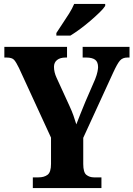

<svg xmlns="http://www.w3.org/2000/svg" viewBox="-20 -951 675 971"><path d="M146 0V-54H175Q203 -54 220.5 -67Q238 -80 238 -122V-255L76 -607Q62 -636 51.5 -648Q41 -660 13 -660H2V-714H319V-660H312Q284 -660 268.5 -647.5Q253 -635 253 -613Q253 -586 266 -558L331 -416Q344 -388 351.5 -366.5Q359 -345 366 -322Q375 -346 387 -375.5Q399 -405 412 -437L461 -550Q470 -573 473 -588.5Q476 -604 476 -611Q476 -638 461 -649Q446 -660 416 -660H398V-714H635V-660H624Q600 -660 586.5 -644.5Q573 -629 552 -583L401 -254V-122Q401 -79 417 -66.5Q433 -54 455 -54H493V0ZM265 -784Q278 -805 295.5 -830.5Q313 -856 329.5 -882.5Q346 -909 355 -931H512V-921Q504 -908 484 -888.5Q464 -869 438.5 -847Q413 -825 386 -805Q359 -785 336 -771H265Z"/></svg>

Font: Noto Serif Lao Condensed ExtraBold
Style: Regular
Weight: 800
Width: 3
Designer: Monotype Design Team
Foundry: Monotype Imaging Inc.
Version: Version 2.003; ttfautohint (v1.8.4.7-5d5b)